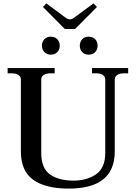

<svg xmlns="http://www.w3.org/2000/svg" viewBox="-20 -1101 800 1131"><path d="M233 -1060 253 -1081 365 -998Q379 -987 392 -987Q404 -987 418 -998L531 -1081L551 -1060L422 -930H362ZM227 -832Q227 -855 241.5 -870Q256 -885 279 -885Q303 -885 317.5 -870Q332 -855 332 -832Q332 -809 317.5 -794Q303 -779 279 -779Q256 -779 241.5 -794Q227 -809 227 -832ZM450 -832Q450 -855 464.5 -870Q479 -885 502 -885Q526 -885 540.5 -870Q555 -855 555 -832Q555 -809 540.5 -794Q526 -779 502 -779Q479 -779 464.5 -794Q450 -809 450 -832ZM103 -209V-632Q103 -650 88.5 -659.5Q74 -669 49 -669H25V-700H302V-669H277Q252 -669 237.5 -659.5Q223 -650 223 -632V-200Q223 -110 274.5 -73.5Q326 -37 413 -37Q492 -37 546 -74.5Q600 -112 600 -200V-632Q600 -650 585.5 -659.5Q571 -669 546 -669H522V-700H735V-669H710Q685 -669 670.5 -659.5Q656 -650 656 -632V-209Q656 10 385 10Q248 10 175.5 -42Q103 -94 103 -209Z"/></svg>

Font: Taviraj Medium
Style: Regular
Weight: 500
Designer: Katatrad Team
Foundry: CadsonDemak
Version: Version 1.001